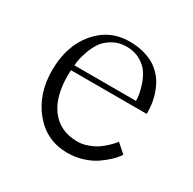

<svg xmlns="http://www.w3.org/2000/svg" viewBox="-104 -527 636 633"><g transform="rotate(30 214.0 -210.5)"><path d="M219.7 -420.9Q248.5 -420.9 272.5 -414.6Q296.4 -408.2 313 -398.4Q329.6 -388.7 342.5 -374.5Q355.5 -360.4 363 -346.4Q370.6 -332.5 376 -316.4Q381.3 -300.3 383.3 -288.6Q385.3 -276.9 386.2 -264.6Q387.2 -252.4 387 -248.5Q386.7 -244.6 386.7 -242.2H98.6Q98.1 -231.9 98.1 -222.2Q98.1 -143.1 130.4 -98.6Q166.5 -48.8 234.4 -48.8Q253.9 -48.8 273.7 -56.2Q293.5 -63.5 306.6 -72.5Q319.8 -81.5 332 -93.3Q344.2 -105 347.9 -109.6Q351.6 -114.3 353.5 -117.2L387.7 -86.9L381.3 -78.1Q375 -68.8 361.1 -56.2Q347.2 -43.5 328.9 -30.8Q310.5 -18.1 282.7 -9Q254.9 0 224.6 0Q145 0 95 -60.5Q44.9 -121.1 44.9 -210.9Q44.9 -303.7 94.2 -362.3Q143.6 -420.9 219.7 -420.9ZM100.6 -261.7H335Q335 -270.5 333.3 -283.7Q331.5 -296.9 324.5 -318.6Q317.4 -340.3 305.9 -357.9Q294.4 -375.5 272 -388.4Q249.5 -401.4 219.7 -401.4Q190.4 -401.4 167.7 -388.2Q145 -375 133.1 -357.7Q121.1 -340.3 113.3 -318.4Q105.5 -296.4 103.3 -283.7Q101.1 -271 100.6 -261.7Z"/></g></svg>

Font: Buda
Style: light
Weight: 400
Version: Version 1.002